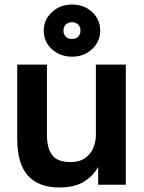

<svg xmlns="http://www.w3.org/2000/svg" viewBox="-20 -815 635 847"><path d="M242 12Q150 12 103 -40.5Q56 -93 56 -203V-530H187V-221Q187 -161 210.5 -130.5Q234 -100 290 -100Q330 -100 354.5 -117Q379 -134 391 -161Q403 -188 403 -221V-530H535V0H413V-79Q394 -42 352.5 -15Q311 12 242 12ZM298 -565Q245 -565 209 -598Q173 -631 173 -680Q173 -728 209 -761.5Q245 -795 298 -795Q351 -795 386.5 -762Q422 -729 422 -680Q422 -632 386.5 -598.5Q351 -565 298 -565ZM298 -643Q314 -643 324.5 -653Q335 -663 335 -680Q335 -697 324.5 -707Q314 -717 298 -717Q281 -717 270.5 -707Q260 -697 260 -680Q260 -663 270.5 -653Q281 -643 298 -643Z"/></svg>

Font: Golos Text SemiBold
Style: Regular
Weight: 600
Designer: A.Korolkova, Vitaly Kuzmin
Foundry: ParaType Ltd
Version: Version 2.004